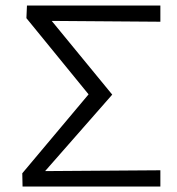

<svg xmlns="http://www.w3.org/2000/svg" viewBox="-20 -678 645 698"><path d="M563 -599 168 -602 388 -334 144 -56 563 -59V0H62L61 -48L302 -335L76 -612L78 -658H563Z"/></svg>

Font: Ysabeau Infant
Style: Regular
Weight: 400
Designer: Christian Thalmann (Catharsis Fonts)
Version: Version 0.003